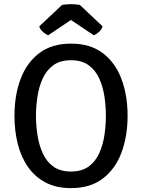

<svg xmlns="http://www.w3.org/2000/svg" viewBox="-20 -910 697 942"><path d="M156.5 -342Q156.5 -296 163.8 -248Q171 -200 189.2 -159Q207.5 -118 241.2 -93.2Q275 -68.5 328.5 -68.5Q381.5 -68.5 415.2 -93.2Q449 -118 467.2 -159Q485.5 -200 492.5 -248Q499.5 -296 499.5 -342Q499.5 -388 492.5 -435.8Q485.5 -483.5 467.2 -524.2Q449 -565 415.2 -589.8Q381.5 -614.5 328.5 -614.5Q275 -614.5 241.2 -589.8Q207.5 -565 189.2 -524.2Q171 -483.5 163.8 -435.8Q156.5 -388 156.5 -342ZM51 -342Q51 -442.5 81 -522.5Q111 -602.5 172.5 -649.2Q234 -696 328.5 -696Q423 -696 484.8 -649Q546.5 -602 576.2 -521.8Q606 -441.5 606 -342Q606 -241.5 576 -161.2Q546 -81 484.5 -34Q423 13 328.5 13Q257 13 204.8 -14Q152.5 -41 118.2 -89.5Q84 -138 67.5 -202.5Q51 -267 51 -342ZM371.5 -886 483.5 -780.5Q478 -764 464.8 -752.5Q451.5 -741 440 -737L328 -812L216.5 -737Q205 -741 191.5 -752.5Q178 -764 172.5 -780.5L284.5 -886Q304 -889.5 328 -889.5Q352.5 -889.5 371.5 -886Z"/></svg>

Font: Signika Negative Light
Style: Regular
Weight: 400
Version: Version 2.001